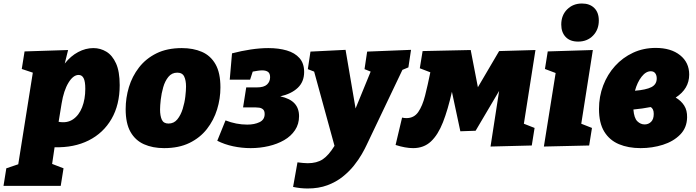

<svg xmlns="http://www.w3.org/2000/svg" viewBox="-94 -829 3966 1094"><path d="M-74 230 -58 130 10 107 93 -415 30 -436 46 -536 294 -544 275 -467Q309 -510 351.5 -532.5Q394 -555 438 -555Q478 -555 512 -534.5Q546 -514 567 -468Q588 -422 588 -344Q588 -232 541.5 -151.5Q495 -71 411.5 -29Q328 13 217 10L203 105L268 130L252 230ZM257 -239 240 -135Q288 -126 322 -149Q356 -172 374 -218Q392 -264 392 -323Q392 -365 382.5 -383.5Q373 -402 354 -402Q323 -402 296 -357.5Q269 -313 257 -239Z M942 -555Q1007 -555 1056.5 -533.5Q1106 -512 1134 -463Q1162 -414 1162 -331Q1162 -267 1143 -205.5Q1124 -144 1085 -94Q1046 -44 985.5 -14.5Q925 15 841 15Q776 15 726.5 -7Q677 -29 649.5 -77.5Q622 -126 622 -207Q622 -271 640.5 -332.5Q659 -394 698 -444.5Q737 -495 797.5 -525Q858 -555 942 -555ZM916 -415Q885 -415 865.5 -391Q846 -367 836 -332Q826 -297 822 -262Q818 -227 818 -205Q818 -169 828 -147Q838 -125 866 -125Q897 -125 916.5 -149Q936 -173 947 -208.5Q958 -244 962 -279Q966 -314 966 -336Q966 -371 955.5 -393Q945 -415 916 -415Z M1334 15Q1284 15 1234.5 4.5Q1185 -6 1144 -27L1191 -143Q1252 -119 1315 -119Q1356 -119 1385 -133Q1414 -147 1414 -179Q1414 -198 1404.5 -206Q1395 -214 1382.5 -215.5Q1370 -217 1362 -217H1291L1309 -331H1370Q1410 -331 1427.5 -347.5Q1445 -364 1445 -389Q1445 -411 1433 -419.5Q1421 -428 1400 -428Q1389 -428 1375.5 -426Q1362 -424 1346 -421L1331 -375H1215L1228 -525Q1281 -539 1334.5 -547Q1388 -555 1435 -555Q1494 -555 1540 -541.5Q1586 -528 1612.5 -498Q1639 -468 1639 -419Q1639 -363 1602.5 -328.5Q1566 -294 1503 -280Q1558 -268 1584 -240Q1610 -212 1610 -167Q1610 -122 1587 -87.5Q1564 -53 1525 -30.5Q1486 -8 1436.5 3.5Q1387 15 1334 15Z M1576 236 1601 96Q1618 98 1632 99.5Q1646 101 1659 101Q1711 101 1744.5 79Q1778 57 1812 2L1696 -421L1660 -435L1675 -535L1875 -545L1932 -211L2018 -421L1983 -435L1998 -535L2248 -545L2233 -445L2199 -431L1996 -5Q1986 17 1968 48.5Q1950 80 1923 114Q1896 148 1858.5 178Q1821 208 1771.5 226.5Q1722 245 1659 245Q1618 245 1576 236Z M2160 -3 2197 -159Q2209 -156 2222 -156Q2265 -156 2289 -190.5Q2313 -225 2328 -284Q2343 -343 2358 -417L2298 -440L2314 -538L2588 -544L2629 -332L2750 -538L2957 -544L2891 -124L2952 -100L2936 0L2701 6L2750 -311L2616 -84L2529 -81L2481 -306Q2458 -204 2430 -132.5Q2402 -61 2361.5 -23Q2321 15 2260 15Q2216 15 2160 -3Z M3005 6 3072 -413 3011 -436 3027 -536 3284 -544 3218 -124 3279 -100 3263 0ZM3200 -592Q3154 -592 3129 -618.5Q3104 -645 3104 -689Q3104 -742 3137.5 -775.5Q3171 -809 3222 -809Q3266 -809 3292 -783.5Q3318 -758 3318 -712Q3318 -660 3285 -626Q3252 -592 3200 -592Z M3556 15Q3486 15 3432.5 -7.5Q3379 -30 3349 -79Q3319 -128 3319 -208Q3319 -279 3343 -342Q3367 -405 3410.5 -453Q3454 -501 3513 -528.5Q3572 -556 3642 -556Q3729 -556 3781 -514.5Q3833 -473 3833 -404Q3833 -323 3756 -273Q3787 -255 3804.5 -227.5Q3822 -200 3821 -160Q3820 -101 3781.5 -62Q3743 -23 3683 -4Q3623 15 3556 15ZM3614 -423Q3586 -423 3561.5 -391.5Q3537 -360 3524 -312Q3587 -317 3617.5 -332.5Q3648 -348 3648 -382Q3648 -400 3639.5 -411.5Q3631 -423 3614 -423ZM3631 -180Q3631 -210 3613 -219Q3568 -210 3515 -205Q3519 -156 3537.5 -138Q3556 -120 3579 -120Q3601 -120 3616 -135Q3631 -150 3631 -180Z"/></svg>

Font: Bitter Black
Style: Italic
Weight: 900
Italic angle: -9°
Designer: Sol Matas, and Bitter project Authors
Foundry: Sol Matas
Version: Version 2.001